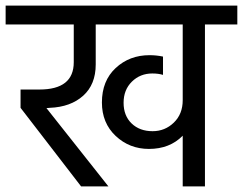

<svg xmlns="http://www.w3.org/2000/svg" viewBox="-42 -662 863 682"><path d="M801 -642V-575H686V0H607V-180Q561 -133 487 -133Q418 -133 369 -179Q320 -225 320 -298Q320 -375 369 -420.5Q418 -466 489 -466Q514 -466 537 -461V-396Q521 -401 499 -401Q456 -401 426.5 -372Q397 -343 397 -297Q397 -251 425.5 -223.5Q454 -196 500 -196Q544 -196 575.5 -226.5Q607 -257 607 -306V-575H298V-433Q298 -362 253.5 -322Q209 -282 135 -279L123 -278L343 0H246L31 -279V-344H98Q220 -344 220 -441V-575H-22V-642Z"/></svg>

Font: Hind
Style: Regular
Weight: 400
Designer: Manushi Parikh, Satya Rajpurohit
Foundry: Indian Type Foundry
Version: Version 2.000;PS 1.0;hotconv 1.0.79;makeotf.lib2.5.61930